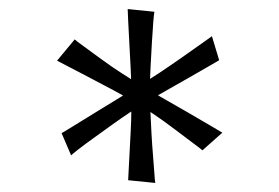

<svg xmlns="http://www.w3.org/2000/svg" viewBox="-20 -762 617 424"><path d="M427 -430Q424 -433 407 -445.5Q390 -458 366.5 -476Q343 -494 318.5 -510.5Q294 -527 276 -537Q258 -548 231 -562.5Q204 -577 177 -591Q150 -605 130 -615.5Q110 -626 106 -628L145 -675Q148 -672 164.5 -660Q181 -648 203.5 -631.5Q226 -615 250 -599.5Q274 -584 291 -574Q307 -564 335 -548Q363 -532 392.5 -515Q422 -498 444 -485Q466 -472 471 -469ZM137 -419 116 -468Q120 -470 141 -483Q162 -496 190.5 -513.5Q219 -531 246 -547.5Q273 -564 289 -574Q306 -584 331 -600.5Q356 -617 381.5 -635Q407 -653 425.5 -666Q444 -679 448 -682L464 -629Q461 -627 442.5 -616.5Q424 -606 399 -591.5Q374 -577 348 -562.5Q322 -548 304 -537Q290 -529 269.5 -515.5Q249 -502 227.5 -486.5Q206 -471 186.5 -457Q167 -443 153.5 -432.5Q140 -422 137 -419ZM323 -358 263 -364Q263 -368 264 -383.5Q265 -399 266 -421.5Q267 -444 268.5 -470Q270 -496 270 -519.5Q270 -543 270 -561Q270 -583 268.5 -612Q267 -641 265.5 -669Q264 -697 263 -717Q262 -737 262 -742L321 -736Q320 -732 318.5 -713.5Q317 -695 315.5 -669Q314 -643 312.5 -614.5Q311 -586 311 -562Q311 -543 312 -518.5Q313 -494 314.5 -467.5Q316 -441 318 -417.5Q320 -394 321 -378Q322 -362 323 -358Z"/></svg>

Font: Truculenta Light
Style: Regular
Weight: 300
Version: Version 1.002